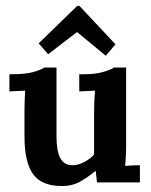

<svg xmlns="http://www.w3.org/2000/svg" viewBox="-20 -608 504 640"><path d="M186.3 12.1Q118.8 12.1 90.2 -27.5Q61.6 -67.1 61.6 -154V-240.2Q61.6 -254.1 62.2 -271.5Q62.7 -289 63.8 -305.8Q52.1 -305.1 35.6 -304.5Q19.1 -304 11.4 -303.3V-360.5H18.7Q65.6 -360.5 92.2 -368.2Q118.8 -375.9 126.9 -382.8H168.3V-153.3Q168.3 -104.5 181 -80.9Q193.6 -57.2 221.5 -57.2Q240.9 -57.2 260.9 -67.8Q280.9 -78.5 293.7 -93.1V-240.2Q293.7 -254.1 294.5 -271.5Q295.2 -289 296.7 -305.8Q284.9 -305.1 268.4 -304.5Q251.9 -304 244.2 -303.3V-360.5H262.2Q297.8 -360.5 324.7 -368.4Q351.7 -376.2 359 -382.8H400.4V-121Q400.4 -110.4 399.7 -91.1Q399 -71.9 397.1 -55Q408.9 -56.1 423.5 -56.7Q438.2 -57.2 446.3 -57.2V0H303.3Q302.2 -9.5 301.1 -19.6Q300 -29.7 298.9 -38.9Q275.8 -19.4 249 -3.7Q222.2 12.1 186.3 12.1ZM332.6 -422.1 237.3 -500.9H236.5L140.4 -427.2L108.9 -463.5L237.3 -588.2H245L364.9 -460.2Z"/></svg>

Font: Parastoo
Style: Regular
Weight: 400
Foundry: Saber Rastikerdar (saber.rastikerdar@gmail.com)
Version: Version 3.000